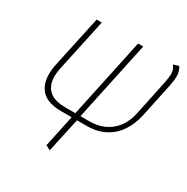

<svg xmlns="http://www.w3.org/2000/svg" viewBox="-164 -648 978 1003"><g transform="rotate(30 325.0 -146.0)"><path d="M634 -506 601 -496Q617 -477 618 -453.5Q619 -430 610 -388L566 -179Q555 -128 527.5 -92.5Q500 -57 461 -39Q422 -21 375 -21H318L420 -500H389L287 -21H224Q173 -21 142 -40Q111 -59 101 -95.5Q91 -132 102 -184L170 -500H139L72 -189Q53 -98 88 -45.5Q123 7 217 7H281L240 199L268 214L313 7H369Q433 7 479.5 -17Q526 -41 556 -85Q586 -129 599 -189L641 -387Q649 -423 649.5 -452Q650 -481 634 -506Z"/></g></svg>

Font: Advent Pro ExtraLight
Style: Italic
Weight: 250
Italic angle: -12°
Version: Version 3.000